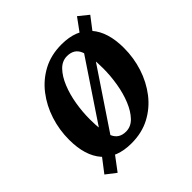

<svg xmlns="http://www.w3.org/2000/svg" viewBox="-190 -762 962 962"><g transform="rotate(-45 290.5 -281.5)"><path d="M95 68 42 27 105 -55 128 -68 431 -521 441 -542 506 -631 558 -589 496 -508 473 -494 170 -42 161 -20ZM249 13Q146 13 93 -47.5Q40 -108 40 -221Q40 -291 61 -356Q82 -421 122 -473Q162 -525 219.5 -555.5Q277 -586 351 -586Q454 -586 507 -525.5Q560 -465 560 -352Q560 -282 539 -217Q518 -152 478 -100Q438 -48 380.5 -17.5Q323 13 249 13ZM271 -48Q306 -48 332.5 -75.5Q359 -103 377.5 -148Q396 -193 405 -247Q414 -301 414 -353Q414 -442 396.5 -483.5Q379 -525 329 -525Q294 -525 267.5 -497.5Q241 -470 222.5 -425Q204 -380 195 -326.5Q186 -273 186 -220Q186 -131 204 -89.5Q222 -48 271 -48Z"/></g></svg>

Font: Yrsa
Style: Bold Italic
Weight: 700
Italic angle: -7.10001°
Version: Version 2.004